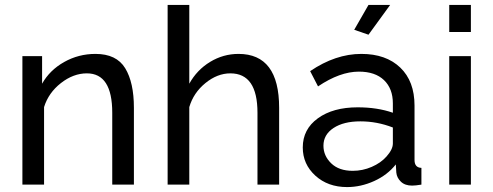

<svg xmlns="http://www.w3.org/2000/svg" viewBox="-20 -750 2004 780"><path d="M524 0H436V-292Q436 -452 333 -452Q278 -452 227.5 -412.5Q177 -373 159 -315V0H71V-522H151V-410Q182 -465 240.5 -498Q299 -531 368 -531Q453 -531 488.5 -473Q524 -415 524 -312Z M1114 0H1026V-292Q1026 -452 916 -452Q863 -452 814.5 -412.5Q766 -373 749 -315V0H661V-730H749V-410Q780 -466 833.5 -498.5Q887 -531 949 -531Q1114 -531 1114 -312Z M1477 -609 1419 -629 1477 -730H1565ZM1210 -151Q1210 -225 1271.5 -269.5Q1333 -314 1433 -314Q1513 -314 1576 -292V-330Q1576 -390 1540 -424.5Q1504 -459 1438 -459Q1361 -459 1272 -399L1240 -461Q1343 -531 1448 -531Q1548 -531 1606 -475.5Q1664 -420 1664 -321V-100Q1664 -69 1692 -68V0Q1668 4 1654 4Q1625 4 1608.5 -12Q1592 -28 1590 -49L1588 -82Q1554 -39 1500 -14.5Q1446 10 1390 10Q1312 10 1261 -36.5Q1210 -83 1210 -151ZM1550 -114Q1576 -143 1576 -167V-232Q1512 -257 1444 -257Q1376 -257 1335 -230Q1294 -203 1294 -158Q1294 -117 1325.5 -86.5Q1357 -56 1413 -56Q1453 -56 1490 -72Q1527 -88 1550 -114Z M1805 -620V-730H1893V-620ZM1805 0V-522H1893V0Z"/></svg>

Font: Raleway-v4020 Medium
Style: Regular
Weight: 500
Designer: Matt McInerney, Pablo Impallari, Rodrigo Fuenzalida
Foundry: Matt McInerney, Pablo Impallari, Rodrigo Fuenzalida
Version: Version 4.020;PS 004.020;hotconv 1.0.88;makeotf.lib2.5.64775